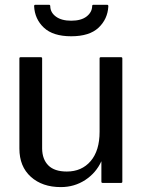

<svg xmlns="http://www.w3.org/2000/svg" viewBox="-20 -764 595 802"><path d="M486 0H408.5Q403.5 0 403.5 -5V-90.5Q381 -41.5 335.8 -12Q290.5 17.5 234 17.5Q156.5 17.5 108.8 -25.5Q61 -68.5 61 -143.5V-520Q61 -525 66 -525H151Q156 -525 156 -520V-143.5Q156.5 -98.5 182 -73Q207.5 -47.5 259 -47.5Q321.5 -47.5 358.8 -91.2Q396 -135 396 -213.5V-520Q396 -525 401 -525H486Q491 -525 491 -520V-5Q491 0 486 0ZM277.5 -677.5Q319 -677.5 341.8 -695.2Q364.5 -713 365 -738.5Q365 -744 370 -744H427.5Q433 -744 432.5 -737Q429.5 -684 391.5 -648.2Q353.5 -612.5 277.5 -612.5Q201.5 -612.5 163.2 -648.5Q125 -684.5 122.5 -738.5Q122.5 -744 127.5 -744H185Q190 -744 190 -737.5Q190.5 -711.5 213.8 -694.5Q237 -677.5 277.5 -677.5Z"/></svg>

Font: MFEK Sans
Style: Regular
Weight: 400
Designer: Owen Earl
Foundry: indestructible type*
Version: Version 0.001; ttfautohint (v1.8.4.7-5d5b)